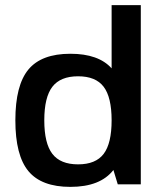

<svg xmlns="http://www.w3.org/2000/svg" viewBox="-20 -720 640 750"><path d="M423 -56Q372 10 255 10Q142 10 91 -51.5Q40 -113 40 -250Q40 -387 91 -448.5Q142 -510 255 -510Q365 -510 416 -453V-700H530V0H440ZM184.5 -119Q216 -78 285 -78Q354 -78 385 -119Q416 -160 416 -250Q416 -340 385 -381Q354 -422 285 -422Q216 -422 184.5 -381Q153 -340 153 -250Q153 -160 184.5 -119Z"/></svg>

Font: Fivo Sans Med
Style: Regular
Weight: 450
Designer: Alexander Slobzheninov
Foundry: Alexander Slobzheninov
Version: 1.0